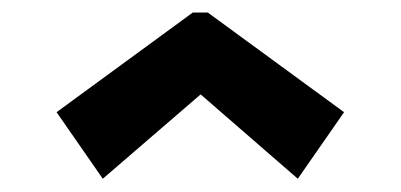

<svg xmlns="http://www.w3.org/2000/svg" viewBox="-20 -752 626 300"><path d="M68.4 -576.7 281.2 -732.4H304.7L517.6 -576.7L445.3 -472.7L293.5 -604.5L140.6 -472.7Z"/></svg>

Font: Consola Mono
Style: Bold
Weight: 700
Monospace: yes
Designer: Wojciech Kalinowski "wmk69" (wmk69@o2.pl)
Foundry: Wojciech Kalinowski "wmk69" (wmk69@o2.pl)
Version: Version 2.1.0